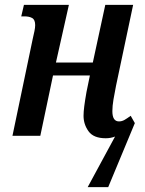

<svg xmlns="http://www.w3.org/2000/svg" viewBox="-20 -556 593 786"><path d="M451 3Q433 10 413 10Q363 10 342.5 -18.5Q322 -47 322 -82Q322 -98 325 -121.5Q328 -145 334 -179L348 -247H197L145 0H31L114 -397Q118 -414 121 -428.5Q124 -443 124 -453Q124 -475 112 -482Q100 -489 80 -489H67L78 -536H262L209 -300H360L411 -536H525L455 -205Q449 -175 444.5 -148.5Q440 -122 440 -101Q440 -59 467 -59Q479 -59 489.5 -65Q500 -71 515 -82L532 -52L423 210H339Z"/></svg>

Font: Noto Serif ExtraCondensed SemiBold
Style: Italic
Weight: 600
Width: 2
Italic angle: -12°
Designer: Monotype Design Team
Foundry: Monotype Imaging Inc.
Version: Version 2.013